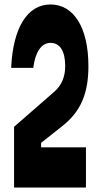

<svg xmlns="http://www.w3.org/2000/svg" viewBox="-20 -840 440 860"><path d="M43 0H365V-180H164V-200L260 -276C341 -340 376 -420 376 -544C376 -714 312 -820 206 -820C103 -820 38 -716 30 -536H129C138 -608 166 -648 206 -648C249 -648 272 -611 272 -544C272 -495 256 -458 223 -429L43 -272Z"/></svg>

Font: Yard Headline
Style: Regular
Weight: 400
Monospace: yes
Designer: Roman Shamin
Foundry: Evil Martians
Version: Version 1.000